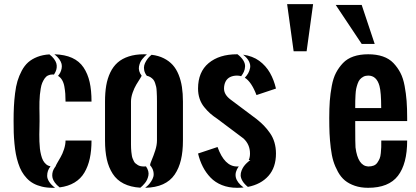

<svg xmlns="http://www.w3.org/2000/svg" viewBox="-20 -895 2003 924"><path d="M170.4 -312.5Q170.4 -302.7 169.9 -282.5Q169.4 -262.2 169.2 -248Q168.9 -233.9 169.7 -213.9Q170.4 -193.8 172.1 -179.4Q173.8 -165 177.7 -149.2Q181.6 -133.3 187.3 -122.8Q192.9 -112.3 201.9 -104.5Q210.9 -96.7 223.1 -94.7Q214.8 -84 210.9 -73Q207 -62 207 -48.6Q207 -35.2 216.6 -20.3Q226.1 -5.4 245.1 8.8Q238.8 8.8 232.9 8.8Q205.1 8.8 181.9 3.2Q158.7 -2.4 140.9 -12.2Q123 -22 108.9 -37.1Q94.7 -52.2 85 -69.3Q75.2 -86.4 67.9 -109.1Q60.5 -131.8 56.4 -153.8Q52.2 -175.8 49.6 -203.9Q46.9 -231.9 46.1 -256.8Q45.4 -281.7 45.4 -312.5Q45.4 -351.6 46.9 -381.6Q48.3 -411.6 52.5 -445.8Q56.6 -480 64.2 -505.1Q71.8 -530.3 84.7 -554.7Q97.7 -579.1 115.5 -595Q133.3 -610.8 159.4 -621.1Q185.5 -631.3 217.8 -633.3Q231.4 -623 239.7 -611.8Q248 -600.6 251 -590.6Q253.9 -580.6 252.9 -570.6Q252 -560.5 248.5 -552.5Q245.1 -544.4 239.7 -536.1Q236.3 -536.6 232.9 -536.6Q220.7 -536.6 210.9 -531.7Q201.2 -526.9 194.6 -517.1Q188 -507.3 183.3 -496.3Q178.7 -485.4 176 -469Q173.3 -452.6 171.9 -438.7Q170.4 -424.8 169.9 -405.5Q169.4 -386.2 169.7 -373Q169.9 -359.9 170.2 -340.8Q170.4 -321.8 170.4 -312.5ZM267.1 6.8Q308.6 1.5 338.6 -16.6Q368.7 -34.7 386.2 -64.5Q403.8 -94.2 412.1 -132.3Q420.4 -170.4 420.4 -218.8H295.4Q295.4 -199.2 288.1 -176.8Q280.8 -154.3 271.7 -138.9Q262.7 -123.5 255.4 -110.6Q248 -97.7 248 -95.2Q241.7 -86.9 237.5 -78.6Q233.4 -70.3 231.9 -59.6Q230.5 -48.8 232.9 -38.6Q235.4 -28.3 243.9 -16.4Q252.4 -4.4 267.1 6.8ZM259.3 -529.8Q271 -522.9 278.8 -509.8Q286.6 -496.6 289.8 -478.3Q293 -460 294.2 -443.8Q295.4 -427.7 295.4 -406.2H420.4Q420.4 -460.4 411.4 -500.2Q402.3 -540 382.1 -570.3Q361.8 -600.6 326.9 -616.5Q292 -632.3 241.7 -633.8Q256.8 -622.1 265.4 -609.9Q273.9 -597.7 276.4 -587.2Q278.8 -576.7 276.6 -565.7Q274.4 -554.7 270.3 -546.4Q266.1 -538.1 259.3 -529.8Z M686.5 -530.3Q696.8 -528.3 704.6 -523.2Q712.4 -518.1 717.5 -512.2Q722.7 -506.3 726.3 -495.6Q730 -484.9 731.7 -476.8Q733.4 -468.8 734.1 -454.1Q734.9 -439.5 735.1 -431.2Q735.4 -422.9 735.4 -406.2V-218.8Q735.4 -196.8 727.1 -170.9Q718.8 -145 710.4 -125.7Q702.1 -106.4 702.1 -100.1Q714.4 -85.9 717.8 -71Q721.2 -56.2 718 -44.4Q714.8 -32.7 707 -21.2Q699.2 -9.8 692.6 -3.4Q686 2.9 678.7 8.8Q729 7.8 764.4 -8.3Q799.8 -24.4 820.6 -54.9Q841.3 -85.4 850.8 -125.5Q860.4 -165.5 860.4 -218.8V-406.2Q860.4 -444.8 855.5 -476.6Q850.6 -508.3 839.6 -535.6Q828.6 -563 811.3 -582.3Q793.9 -601.6 768.3 -614.5Q742.7 -627.4 709.5 -631.3Q702.1 -625.5 696 -618.9Q689.9 -612.3 683.3 -601.6Q676.8 -590.8 674.1 -580.3Q671.4 -569.8 674.1 -556.4Q676.8 -543 686.5 -530.3ZM687 -633.3Q680.2 -633.8 672.9 -633.8Q631.3 -633.8 599.4 -623.3Q567.4 -612.8 545.9 -593.8Q524.4 -574.7 510.7 -546.1Q497.1 -517.6 491.2 -483.4Q485.4 -449.2 485.4 -406.2V-218.8Q485.4 -167.5 494.1 -128.2Q502.9 -88.9 522.5 -58.6Q542 -28.3 575.2 -11.5Q608.4 5.4 655.3 8.3Q660.6 3.9 665.8 -1Q670.9 -5.9 677.5 -13.9Q684.1 -22 688 -30.8Q691.9 -39.6 694.1 -49.8Q696.3 -60.1 693.4 -71.5Q690.4 -83 682.6 -94.2Q677.7 -93.8 672.9 -93.8Q663.6 -93.8 656 -95.5Q648.4 -97.2 642.6 -101.1Q636.7 -105 631.8 -108.9Q627 -112.8 623.8 -119.9Q620.6 -127 618.2 -132.6Q615.7 -138.2 614.3 -147.9Q612.8 -157.7 612.1 -164.1Q611.3 -170.4 610.8 -181.9Q610.4 -193.4 610.4 -199.7Q610.4 -206.1 610.4 -218.8V-406.2Q610.4 -426.3 618.4 -449.2Q626.5 -472.2 636 -487.8Q645.5 -503.4 653.6 -516.1Q661.6 -528.8 661.6 -530.8Q653.3 -541.5 650.1 -553Q647 -564.5 648.9 -574.7Q650.9 -585 654.5 -593.8Q658.2 -602.5 664.8 -610.6Q671.4 -618.7 676.5 -623.8Q681.6 -628.9 687 -633.3Z M1172.9 4.4Q1235.8 -7.8 1272 -48.6Q1308.1 -89.4 1308.1 -156.2Q1308.1 -184.6 1300.8 -209.5Q1293.5 -234.4 1279.3 -254.6Q1265.1 -274.9 1250.2 -290.3Q1235.4 -305.7 1214.4 -322.3L1089.4 -416Q1058.1 -439.5 1058.1 -468.8Q1058.1 -478.5 1060.1 -487.1Q1062 -495.6 1065.7 -502.7Q1069.3 -509.8 1074.7 -515.1Q1080.1 -520.5 1086.9 -523.9Q1093.8 -527.3 1102.3 -529.3Q1110.8 -531.2 1120.6 -531.2Q1130.9 -531.2 1140.6 -528.3Q1148.9 -539.1 1153.8 -550Q1158.7 -561 1159.4 -575Q1160.2 -588.9 1151.1 -604Q1142.1 -619.1 1123 -633.8Q1121.6 -633.8 1120.6 -633.8Q1035.2 -633.8 984.1 -591.3Q933.1 -548.8 933.1 -468.8Q933.1 -442.4 940.7 -419.9Q948.2 -397.5 962.9 -379.4Q977.5 -361.3 991.7 -348.9Q1005.9 -336.4 1026.9 -322.3L1151.9 -228.5Q1183.1 -199.7 1183.1 -156.2Q1183.1 -138.2 1177.2 -125H1185.1Q1183.1 -123.5 1179.7 -121.1Q1176.3 -118.7 1168 -110.8Q1159.7 -103 1153.6 -94.7Q1147.5 -86.4 1142.6 -74.2Q1137.7 -62 1138.2 -50Q1138.7 -38.1 1147.2 -23.7Q1155.8 -9.3 1172.9 4.4ZM1128.9 -94.2Q1125 -93.8 1120.6 -93.8Q1060.5 -93.8 1026.9 -187.5L933.1 -156.2Q941.4 -121.6 956.1 -92.8Q970.7 -64 993.2 -40.5Q1015.6 -17.1 1048.1 -4.2Q1080.6 8.8 1120.6 8.8Q1136.7 8.8 1152.3 7.3Q1089.4 -39.1 1128.9 -94.2ZM1158.2 -521Q1189.9 -501.5 1214.4 -437.5L1308.1 -468.8Q1303.2 -489.7 1296.1 -508.3Q1289.1 -526.9 1279.3 -544.2Q1269.5 -561.5 1256.3 -576.2Q1243.2 -590.8 1227.5 -602.3Q1211.9 -613.8 1192.1 -621.3Q1172.4 -628.9 1149.9 -631.8Q1169.9 -616.2 1178.2 -599.6Q1186.5 -583 1183.6 -568.1Q1180.7 -553.2 1174.3 -542.2Q1168 -531.2 1158.2 -521Z M1361.8 -875H1486.8L1455.6 -648.4H1393.1Z M1595.7 -871.1H1720.7L1783.2 -683.6H1720.7ZM1689.5 -281.2Q1689.5 -204.1 1690.9 -185.5Q1702.1 -96.7 1752 -93.8Q1767.1 -93.8 1778.3 -98.1Q1789.6 -102.5 1796.4 -112.8Q1803.2 -123 1807.1 -132.1Q1811 -141.1 1812.7 -158.7Q1814.5 -176.3 1814.7 -187Q1814.9 -197.8 1814.9 -218.8H1939.5Q1939.5 -106.4 1895 -48.8Q1850.6 8.8 1751.5 8.8Q1715.8 8.8 1687.5 -1Q1659.2 -10.7 1639.9 -26.6Q1620.6 -42.5 1606.4 -68.1Q1592.3 -93.8 1584.2 -120.1Q1576.2 -146.5 1571.8 -183.3Q1567.4 -220.2 1565.9 -252.4Q1564.5 -284.7 1564.5 -327.1Q1564.5 -373.5 1567.1 -409.2Q1569.8 -444.8 1576.7 -481.7Q1583.5 -518.6 1596.9 -544.4Q1610.4 -570.3 1630.6 -591.6Q1650.9 -612.8 1681.4 -623.3Q1711.9 -633.8 1752 -633.8Q1792 -633.8 1822.5 -623.3Q1853 -612.8 1873.3 -591.6Q1893.6 -570.3 1907 -544.4Q1920.4 -518.6 1927.2 -481.7Q1934.1 -444.8 1936.8 -409.2Q1939.5 -373.5 1939.5 -327.1V-312.5H1689.5ZM1814.5 -375Q1814.5 -451.2 1806.2 -481.4Q1792.5 -531.2 1752 -531.2Q1738.8 -531.2 1728.8 -525.9Q1718.8 -520.5 1712.2 -512.9Q1705.6 -505.4 1700.9 -491.7Q1696.3 -478 1694.1 -467.3Q1691.9 -456.5 1690.9 -438Q1689.9 -419.4 1689.7 -409.4Q1689.5 -399.4 1689.5 -380.4Q1689.5 -377 1689.5 -375Z"/></svg>

Font: Oswald
Style: Stencbab
Weight: 400
Designer: Mathieu Le Lay
Foundry: Mathieu Le Lay
Version: Version 1.000